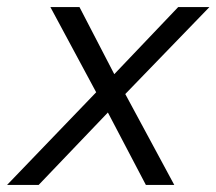

<svg xmlns="http://www.w3.org/2000/svg" viewBox="-71 -521 610 541"><path d="M-51 0 200 -261 71 -501H153L251 -312L431 -501H519L282 -256L420 0H340L233 -204L38 0Z"/></svg>

Font: Red Hat Display VF
Style: Italic
Weight: 300
Italic angle: -12°
Designer: Pentagram, MCKL
Foundry: Pentagram, MCKL
Version: Version 1.023